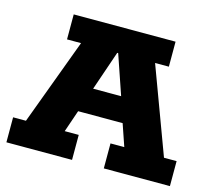

<svg xmlns="http://www.w3.org/2000/svg" viewBox="-88 -689 880 794"><g transform="rotate(15 352.0 -291.5)"><path d="M2 0V-107H57L194 -476H134V-583H570V-476H511L648 -107H702V0H419V-107H478L431 -244L482 -201H221L270 -244L223 -107H283V0ZM277 -266 250 -307H451L425 -266L353 -476H349Z"/></g></svg>

Font: Rokkitt SemiBold ExtraBold
Style: Regular
Weight: 800
Version: Version 3.103